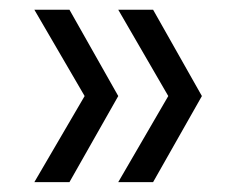

<svg xmlns="http://www.w3.org/2000/svg" viewBox="-20 -490 475 390"><path d="M49.8 -120.1 151.9 -294.9 49.8 -470.2H121.1L220.2 -294.9L121.1 -120.1ZM220.2 -120.1 321.8 -294.9 220.2 -470.2H291L390.1 -294.9L291 -120.1Z"/></svg>

Font: Poppins Light
Style: Regular
Weight: 300
Designer: Ninad Kale (Devanagari), Jonny Pinhorn (Latin)
Foundry: Indian Type Foundry
Version: 4.004